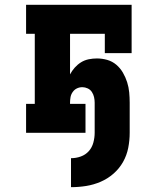

<svg xmlns="http://www.w3.org/2000/svg" viewBox="-20 -550 640 795"><path d="M274 225V105Q295 105 314.5 98Q334 91 347.5 76Q361 61 366.5 40.5Q372 20 372 0V-125Q372 -136 369.5 -147.5Q367 -159 360.5 -169Q354 -179 343 -184Q332 -189 321 -189Q309 -189 298.5 -184Q288 -179 281 -169Q274 -159 272 -147.5Q270 -136 270 -125V-120H334V0H88V-120H124V-410H88V-530H525V-330H414V-410H270V-242Q278 -257 289.5 -270Q301 -283 315.5 -292Q330 -301 347 -304.5Q364 -308 381 -308Q403 -308 424 -302Q445 -296 461.5 -282Q478 -268 489 -249Q500 -230 506.5 -209.5Q513 -189 515 -167.5Q517 -146 517 -125V0Q517 31 511 62Q505 93 489.5 120.5Q474 148 450 169Q426 190 397 202.5Q368 215 337 220Q306 225 274 225Z"/></svg>

Font: Iosevka Slab Heavy Extended
Style: Regular
Weight: 900
Width: 7
Monospace: yes
Designer: Belleve Invis
Foundry: Belleve Invis
Version: Version 11.1.0; ttfautohint (v1.8.3)